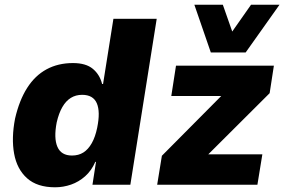

<svg xmlns="http://www.w3.org/2000/svg" viewBox="-20 -785 1208 816"><path d="M214 11Q138 11 95 -27.5Q52 -66 40 -132Q28 -198 44 -281Q62 -359 95.5 -411.5Q129 -464 178 -490.5Q227 -517 290 -517Q345 -517 374.5 -492.5Q404 -468 414 -428H418L462 -705H646L534 0H373L388 -97H385Q369 -60 342 -36Q315 -12 282 -0.5Q249 11 214 11ZM286 -124Q314 -124 334.5 -137Q355 -150 370 -176.5Q385 -203 393 -242Q407 -310 391.5 -346Q376 -382 329 -382Q302 -382 281 -369Q260 -356 245 -330Q230 -304 221 -265Q208 -198 224 -161Q240 -124 286 -124ZM648 0 668 -123 958 -415 939 -377H708L728 -506H1144L1126 -389L830 -94L849 -129H1095L1074 0ZM876 -562 806 -765H927L967 -651L1047 -765H1168L1024 -562Z"/></svg>

Font: Nunito Sans 7pt SemiCondensed Black
Style: Italic
Weight: 900
Width: 4
Italic angle: -9°
Designer: Vernon Adams
Foundry: Vernon Adams
Version: Version 3.101;gftools[0.9.27]